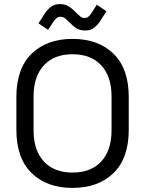

<svg xmlns="http://www.w3.org/2000/svg" viewBox="-20 -904 709 938"><path d="M334 14Q209 14 134.5 -58.5Q60 -131 60 -270V-430Q60 -569 134.5 -641.5Q209 -714 334 -714Q460 -714 534.5 -641.5Q609 -569 609 -430V-270Q609 -131 534.5 -58.5Q460 14 334 14ZM334 -61Q425 -61 475 -115.5Q525 -170 525 -267V-433Q525 -530 475 -584.5Q425 -639 334 -639Q244 -639 194 -584.5Q144 -530 144 -433V-267Q144 -170 194 -115.5Q244 -61 334 -61ZM215 -758 168 -790 200 -840Q213 -859 230 -871.5Q247 -884 273 -884Q296 -884 313.5 -874Q331 -864 350 -844Q363 -831 372 -823.5Q381 -816 393 -816Q405 -816 412.5 -823Q420 -830 427 -840L453 -881L500 -849L468 -799Q456 -781 439 -768Q422 -755 396 -755Q372 -755 355 -765Q338 -775 319 -795Q306 -808 297 -815Q288 -822 276 -822Q264 -822 256 -815Q248 -808 241 -798Z"/></svg>

Font: Space Grotesk Light
Style: Regular
Weight: 400
Version: Version 2.000